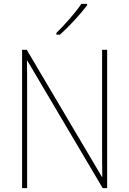

<svg xmlns="http://www.w3.org/2000/svg" viewBox="-20 -971 667 991"><path d="M430 -944V-951H400C369 -905 316 -845 271 -801V-792H289C337 -834 395 -898 430 -944ZM533 0V-714H507V-200C507 -160 507 -107 508 -58H506L118 -714H94V0H120V-519C120 -573 120 -612 119 -658H121L510 0Z"/></svg>

Font: Noto Sans Georgian SemiCondensed Thin
Style: Regular
Weight: 100
Width: 4
Designer: Monotype Design Team, Akaki Razmadze
Foundry: Google LLC
Version: Version 2.005